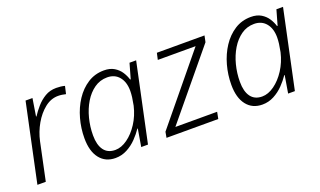

<svg xmlns="http://www.w3.org/2000/svg" viewBox="-62 -879 2045 1227"><g transform="rotate(-20 960.5 -266.0)"><path d="M30 0 143 -532H190L171 -413H174Q192 -441 218 -471Q244 -501 277.5 -521Q311 -541 354 -541Q387 -541 412 -534L400 -482Q388 -485 375 -487Q362 -489 348 -489Q299 -489 257 -455.5Q215 -422 184.5 -369Q154 -316 141 -256L87 0Z M559 10Q491 10 452.5 -39Q414 -88 414 -176Q414 -244 432 -309Q450 -374 484.5 -426.5Q519 -479 568 -510.5Q617 -542 679 -542Q720 -542 748 -525Q776 -508 792.5 -482.5Q809 -457 817 -430H821L850 -532H895L782 0H736L756 -119H753Q733 -89 704 -59Q675 -29 638 -9.5Q601 10 559 10ZM575 -39Q616 -39 658 -69Q700 -99 733 -150Q766 -201 781 -265Q787 -295 790 -318.5Q793 -342 793 -362Q793 -422 763.5 -457.5Q734 -493 683 -493Q634 -493 595 -465.5Q556 -438 528.5 -392.5Q501 -347 486.5 -290.5Q472 -234 472 -175Q472 -110 498 -74.5Q524 -39 575 -39Z M908 0 915 -39 1283 -487H1026L1036 -532H1360L1351 -489L985 -46H1269L1260 0Z M1558 10Q1490 10 1451.5 -39Q1413 -88 1413 -176Q1413 -244 1431 -309Q1449 -374 1483.5 -426.5Q1518 -479 1567 -510.5Q1616 -542 1678 -542Q1719 -542 1747 -525Q1775 -508 1791.5 -482.5Q1808 -457 1816 -430H1820L1849 -532H1894L1781 0H1735L1755 -119H1752Q1732 -89 1703 -59Q1674 -29 1637 -9.5Q1600 10 1558 10ZM1574 -39Q1615 -39 1657 -69Q1699 -99 1732 -150Q1765 -201 1780 -265Q1786 -295 1789 -318.5Q1792 -342 1792 -362Q1792 -422 1762.5 -457.5Q1733 -493 1682 -493Q1633 -493 1594 -465.5Q1555 -438 1527.5 -392.5Q1500 -347 1485.5 -290.5Q1471 -234 1471 -175Q1471 -110 1497 -74.5Q1523 -39 1574 -39Z"/></g></svg>

Font: Noto Sans Light
Style: Italic
Weight: 300
Italic angle: -12°
Designer: Monotype Design Team
Foundry: Monotype Imaging Inc.
Version: Version 2.013; ttfautohint (v1.8.4.7-5d5b)